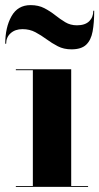

<svg xmlns="http://www.w3.org/2000/svg" viewBox="-38 -731 388 751"><path d="M50 -617Q21.5 -617 3.8 -601.2Q-14 -585.5 -14 -560H-17.5Q-17.5 -624 7 -667.5Q31.5 -711 81.5 -711Q112.5 -711 135.5 -699Q158.5 -687 178 -671.5Q197.5 -656 217.5 -644Q237.5 -632 263 -632Q294.5 -632 310.8 -647.8Q327 -663.5 327 -689H330.5Q330.5 -641.5 324.2 -607.8Q318 -574 299 -556Q280 -538 241.5 -538Q211.5 -538 188.2 -550Q165 -562 144 -577.5Q123 -593 100.5 -605Q78 -617 50 -617ZM24 -3.5H90.5V-456.5H24V-460H240.5V-3.5H306.5V0H24Z"/></svg>

Font: Bodoni* 48
Style: Bold
Weight: 700
Version: Version 2.2